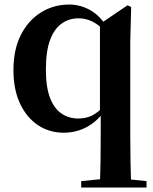

<svg xmlns="http://www.w3.org/2000/svg" viewBox="-20 -572 680 851"><path d="M339.9 259.3V230.8L446.2 220.1H525.1L629.5 230.8V259.3ZM262.4 16.2Q198.6 16.2 148.4 -17.2Q98.2 -50.5 68.9 -112.7Q39.6 -174.8 39.6 -261.6Q39.6 -351.7 72.1 -416.5Q104.7 -481.3 161.1 -516.6Q217.5 -551.9 286.6 -551.9Q334.1 -551.9 377.5 -528.4Q420.9 -504.8 452 -455.5L457.8 -452.6L441.7 -436.8Q413.2 -465.9 385.6 -478.3Q358 -490.8 328 -490.8Q286.5 -490.8 253.7 -467.9Q220.9 -445.1 202.2 -395.5Q183.4 -345.8 183.4 -263.8Q183.4 -185.1 202.1 -137.4Q220.9 -89.6 253.4 -68.2Q285.9 -46.7 327.1 -46.7Q359.7 -46.7 385.9 -59Q412.2 -71.4 440 -100.1L453.6 -84H446.4Q410.1 -32.7 363.4 -8.3Q316.7 16.2 262.4 16.2ZM422.7 259.3Q424.7 201.1 425.6 142.3Q426.4 83.4 426.4 25V-68.1L423 -80.5V-463.1V-465.8L545.6 -548.8L561.4 -540.7L557.4 -388.8V25Q557.4 83.4 558.4 142.3Q559.4 201.1 561.4 259.3Z"/></svg>

Font: Noto Serif KR ExtraLight
Style: Regular
Weight: 200
Designer: Ryoko NISHIZUKA 西塚涼子 (kana & ideographs); Frank Grießhammer (Latin, Greek & Cyrillic); Wenlong ZHANG 张文龙 (bopomofo); San
Foundry: Adobe
Version: Version 2.002-H1;hotconv 1.1.0;makeotfexe 2.6.0